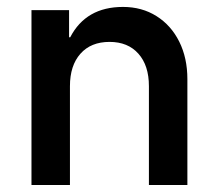

<svg xmlns="http://www.w3.org/2000/svg" viewBox="-20 -529 622 549"><path d="M70 0V-500H177.5V-422.5H180.8Q225.8 -509.2 331.7 -509.2Q385.8 -509.2 427.5 -482.9Q469.2 -456.7 492.5 -410Q515.8 -363.3 515.8 -302.5V0H405.8V-282.5Q405.8 -341.7 375.8 -375.4Q345.8 -409.2 293.3 -409.2Q240 -409.2 210 -375.4Q180 -341.7 180 -282.5V0Z"/></svg>

Font: Funnel Sans Medium
Style: Regular
Weight: 500
Version: Version 1.000; Beta; Release 5; Build 24; ttfautohint (v1.8.